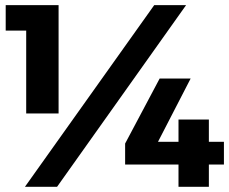

<svg xmlns="http://www.w3.org/2000/svg" viewBox="-20 -721 884 741"><path d="M2 0ZM2 -701.2H206.1V-283.2H81.1V-603H2ZM575.2 -701.2H698.2L200.2 0H76.2ZM596.2 -418H715.8L589.8 -173.8H668.9V-259.8H786.1V-173.8H844.2V-85.9H786.1V0H668.9V-85.9H462.9V-167Z"/></svg>

Font: Argentum Sans
Style: Bold
Weight: 700
Designer: Julieta Ulanovsky (Modified by Cristiano Sobral)
Foundry: Julieta Ulanovsky
Version: Version 1.000; ttfautohint (v1.5.65-e2d9)